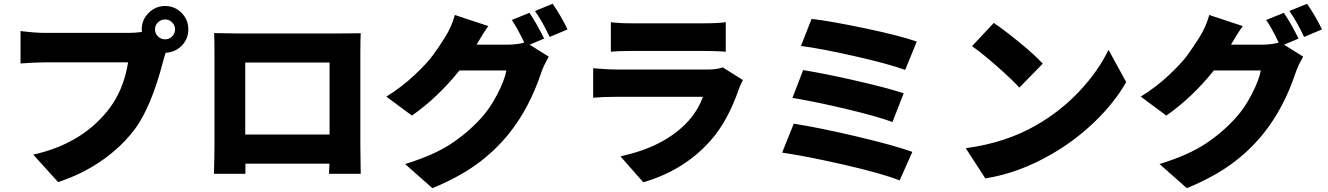

<svg xmlns="http://www.w3.org/2000/svg" viewBox="-20 -898 7040 1018"><path d="M855.5 -689.5Q877 -689.5 892.6 -705.1Q908.2 -720.7 908.2 -742.2Q908.2 -763.7 892.6 -779.3Q877 -794.9 855.5 -794.9Q833 -794.9 817.4 -779.3Q801.8 -763.7 801.8 -742.2Q801.8 -720.7 817.4 -705.1Q833 -689.5 855.5 -689.5ZM218.8 -723.6H660.2Q698.2 -723.6 732.4 -728.5Q731.4 -732.4 731.4 -742.2Q731.4 -793 768.1 -829.6Q804.7 -866.2 855.5 -866.2Q906.2 -866.2 942.4 -830.1Q978.5 -793.9 978.5 -742.2Q978.5 -691.4 943.4 -655.8Q908.2 -620.1 858.4 -618.2Q849.6 -591.8 845.7 -576.2Q782.2 -331.1 695.3 -213.9Q626 -121.1 521.5 -47.9Q417 25.4 288.1 67.4L156.2 -78.1Q407.2 -133.8 548.8 -308.6Q634.8 -414.1 659.2 -567.4H218.8Q168 -567.4 88.9 -561.5V-733.4Q167 -723.6 218.8 -723.6Z M1727.5 -566.4H1280.3V-184.6H1727.5ZM1890.6 -614.3V-126L1892.6 23.4H1724.6L1726.6 -30.3H1281.2V23.4H1114.3Q1117.2 -73.2 1117.2 -127.9V-614.3Q1117.2 -691.4 1115.2 -722.7Q1197.3 -720.7 1230.5 -720.7H1788.1Q1852.5 -720.7 1892.6 -721.7Q1890.6 -688.5 1890.6 -614.3Z M2865.2 -693.4 2788.1 -661.1 2889.6 -597.7Q2860.4 -545.9 2850.6 -515.6Q2787.1 -324.2 2677.7 -188.5Q2602.5 -95.7 2506.3 -26.4Q2410.2 43 2272.5 99.6L2127.9 -28.3Q2277.3 -74.2 2368.7 -133.8Q2460 -193.4 2533.2 -274.4Q2579.1 -325.2 2617.2 -398.9Q2655.3 -472.7 2665 -524.4H2416Q2301.8 -381.8 2164.1 -285.2L2028.3 -385.7Q2110.4 -436.5 2176.8 -499Q2243.2 -561.5 2273.4 -602.5Q2303.7 -643.6 2338.9 -699.2Q2375 -756.8 2391.6 -818.4L2569.3 -759.8Q2537.1 -714.8 2506.8 -661.1H2668Q2718.8 -661.1 2759.8 -671.9Q2721.7 -752 2693.4 -792L2787.1 -830.1Q2823.2 -777.3 2865.2 -693.4ZM2816.4 -839.8 2910.2 -877.9Q2954.1 -814.5 2989.3 -742.2L2894.5 -702.1Q2853.5 -788.1 2816.4 -839.8Z M3811.5 -541 3918.9 -473.6Q3904.3 -446.3 3897.5 -425.8Q3837.9 -253.9 3748 -153.3Q3607.4 5.9 3390.6 68.4L3269.5 -69.3Q3490.2 -116.2 3614.3 -240.2Q3677.7 -303.7 3707 -384.8H3252Q3181.6 -384.8 3125 -379.9V-536.1Q3205.1 -529.3 3252 -529.3H3727.5Q3785.2 -529.3 3811.5 -541ZM3218.8 -624V-780.3Q3261.7 -774.4 3331.1 -774.4H3710Q3784.2 -774.4 3828.1 -780.3V-624Q3771.5 -627.9 3708 -627.9H3331.1Q3258.8 -627.9 3218.8 -624Z M4226.6 -654.3 4283.2 -797.9Q4389.6 -785.2 4570.3 -747.1Q4751 -709 4840.8 -677.7L4779.3 -527.3Q4694.3 -558.6 4514.2 -599.6Q4334 -640.6 4226.6 -654.3ZM4181.6 -378.9 4238.3 -526.4Q4358.4 -506.8 4520.5 -469.7Q4682.6 -432.6 4771.5 -403.3L4711.9 -251Q4630.9 -281.2 4468.3 -319.8Q4305.7 -358.4 4181.6 -378.9ZM4127 -88.9 4188.5 -242.2Q4321.3 -221.7 4518.6 -175.3Q4715.8 -128.9 4817.4 -92.8L4750 58.6Q4656.2 21.5 4460.4 -23.4Q4264.6 -68.4 4127 -88.9Z M5133.8 -653.3 5249 -776.4Q5305.7 -738.3 5386.2 -672.4Q5466.8 -606.4 5508.8 -560.5L5384.8 -433.6Q5344.7 -477.5 5265.6 -546.9Q5186.5 -616.2 5133.8 -653.3ZM5204.1 47.9 5100.6 -112.3Q5312.5 -140.6 5474.6 -234.4Q5604.5 -308.6 5704.6 -416Q5804.7 -523.4 5857.4 -633.8L5951.2 -462.9Q5890.6 -356.4 5788.6 -256.8Q5686.5 -157.2 5561.5 -84Q5384.8 19.5 5204.1 47.9Z M6865.2 -693.4 6788.1 -661.1 6889.6 -597.7Q6860.4 -545.9 6850.6 -515.6Q6787.1 -324.2 6677.7 -188.5Q6602.5 -95.7 6506.3 -26.4Q6410.2 43 6272.5 99.6L6127.9 -28.3Q6277.3 -74.2 6368.7 -133.8Q6460 -193.4 6533.2 -274.4Q6579.1 -325.2 6617.2 -398.9Q6655.3 -472.7 6665 -524.4H6416Q6301.8 -381.8 6164.1 -285.2L6028.3 -385.7Q6110.4 -436.5 6176.8 -499Q6243.2 -561.5 6273.4 -602.5Q6303.7 -643.6 6338.9 -699.2Q6375 -756.8 6391.6 -818.4L6569.3 -759.8Q6537.1 -714.8 6506.8 -661.1H6668Q6718.8 -661.1 6759.8 -671.9Q6721.7 -752 6693.4 -792L6787.1 -830.1Q6823.2 -777.3 6865.2 -693.4ZM6816.4 -839.8 6910.2 -877.9Q6954.1 -814.5 6989.3 -742.2L6894.5 -702.1Q6853.5 -788.1 6816.4 -839.8Z"/></svg>

Font: Gen Shin Gothic Monospace Heavy
Style: Bold
Weight: 800
Designer: [Source Han Sans]
Ryoko NISHIZUKA  (kana & ideographs); Paul D. Hunt (Latin, Greek & Cyrillic); Wenlong ZHANG  (bopomofo
Version: Version 1.002.20150607